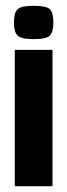

<svg xmlns="http://www.w3.org/2000/svg" viewBox="-20 -642 232 662"><path d="M31 0V-470H161V0ZM96 -507Q53 -507 40.5 -519.5Q28 -532 28 -564Q28 -598 40.5 -610Q53 -622 96 -622Q140 -622 152 -610Q164 -598 164 -564Q164 -532 152 -519.5Q140 -507 96 -507Z"/></svg>

Font: Smooch Sans ExtraBold
Style: Regular
Weight: 800
Designer: Robert E. Leuschke
Foundry: Robert E. Leuschke
Version: Version 1.010